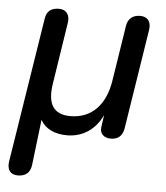

<svg xmlns="http://www.w3.org/2000/svg" viewBox="-50 -540 668 772"><g transform="rotate(5 283.5 -154.0)"><path d="M50 187C81 187 100 172 104 140L126 -44C145 -9 184 9 233 9C296 9 347 -25 375 -85L368 -36C364 -11 381 7 409 7C440 7 457 -9 462 -40L525 -440C531 -474 516 -495 485 -495C455 -495 435 -479 431 -448L396 -225C381 -129 327 -69 240 -69C172 -69 145 -110 159 -195L197 -440C203 -474 187 -495 157 -495C125 -495 107 -480 103 -449L11 132C5 167 20 187 50 187Z"/></g></svg>

Font: SN Pro Medium
Style: Italic
Weight: 400
Italic angle: -9°
Designer: Tobias Whetton
Foundry: Supernotes
Version: Version 1.001;Glyphs 3.2 (3249)